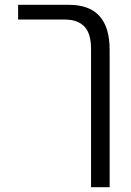

<svg xmlns="http://www.w3.org/2000/svg" viewBox="-20 -575 543 795"><path d="M357 -372Q357 -437 329 -465.5Q301 -494 249 -494H55V-555H266Q434 -555 434 -369V200H357Z"/></svg>

Font: Assistant-zap
Style: zap
Weight: 400
Designer: Hebrew By Ben Nathan, Latin by Paul Hunt
Version: Version 2.001